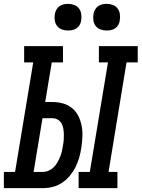

<svg xmlns="http://www.w3.org/2000/svg" viewBox="-62 -974 733 994"><path d="M345 0V-84H403L497 -651H450V-735H651V-651H593L500 -84H546V0ZM-42 0V-84H16L110 -651H63V-735H264V-651H206L172 -446H209Q237 -446 264 -438.5Q291 -431 311.5 -414Q332 -397 344 -372.5Q356 -348 361 -321Q366 -294 364.5 -265Q363 -236 359 -208Q355 -183 348 -158Q341 -133 329 -109Q317 -85 299.5 -64Q282 -43 259.5 -28Q237 -13 211.5 -6.5Q186 0 160 0ZM112 -84H160Q175 -84 190 -90.5Q205 -97 216 -108Q227 -119 235 -133Q243 -147 249 -161.5Q255 -176 258.5 -191Q262 -206 264 -221Q267 -236 268 -251Q269 -266 268.5 -280.5Q268 -295 265.5 -309.5Q263 -324 256 -336Q249 -348 236.5 -355Q224 -362 209 -362H158ZM490 -816Q474 -816 458.5 -821.5Q443 -827 433.5 -839.5Q424 -852 421.5 -868.5Q419 -885 422 -902Q424 -913 430 -924Q436 -935 446 -942Q456 -949 467.5 -951.5Q479 -954 490 -954Q507 -954 522 -948.5Q537 -943 546.5 -930.5Q556 -918 558.5 -901.5Q561 -885 558 -868Q557 -857 551 -846Q545 -835 535 -828Q525 -821 513.5 -818.5Q502 -816 490 -816ZM290 -816Q274 -816 258.5 -821.5Q243 -827 233.5 -839.5Q224 -852 221.5 -868.5Q219 -885 222 -902Q224 -913 230 -924Q236 -935 246 -942Q256 -949 267.5 -951.5Q279 -954 290 -954Q307 -954 322 -948.5Q337 -943 346.5 -930.5Q356 -918 358.5 -901.5Q361 -885 358 -868Q357 -857 351 -846Q345 -835 335 -828Q325 -821 313.5 -818.5Q302 -816 290 -816Z"/></svg>

Font: Iosevka Slab MdExObl
Style: Regular
Weight: 500
Width: 7
Italic angle: -9°
Monospace: yes
Designer: Belleve Invis
Foundry: Belleve Invis
Version: Version 11.1.1; ttfautohint (v1.8.3)